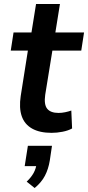

<svg xmlns="http://www.w3.org/2000/svg" viewBox="-20 -657 442 964"><path d="M239 10Q179 10 141 -11.5Q103 -33 89 -74Q75 -115 84 -175L120 -403H34L48 -494H138L161 -637H281L258 -494H402L388 -403H243L207 -181Q200 -132 217 -111Q234 -90 274 -90Q290 -90 307 -93.5Q324 -97 338 -102L342 -12Q322 -1 294 4.5Q266 10 239 10ZM154 287 114 255Q137 233 149 211Q161 189 164 163L185 177H104L120 75H241L230 149Q223 192 205.5 225.5Q188 259 154 287Z"/></svg>

Font: Nunito Sans 10pt SemiCondensed
Style: Bold Italic
Weight: 700
Width: 4
Italic angle: -9°
Designer: Vernon Adams
Foundry: Vernon Adams
Version: Version 3.101;gftools[0.9.27]